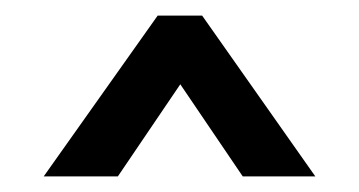

<svg xmlns="http://www.w3.org/2000/svg" viewBox="-20 -721 460 246"><path d="M36 -495 182 -701H239L384 -495H291L211 -613L131 -495Z"/></svg>

Font: Alumni Sans Thin
Style: Bold
Weight: 700
Version: Version 1.018